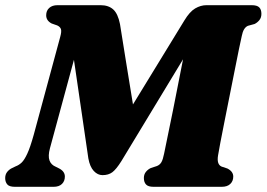

<svg xmlns="http://www.w3.org/2000/svg" viewBox="-34 -720 1028 740"><path d="M216 -39.5Q216 -22 204.8 -11Q193.5 0 172.5 0H23.5Q1.5 0 -6.2 -9.5Q-14 -19 -14 -33.5Q-14 -48 -6 -57.8Q2 -67.5 13 -72.5L26.5 -79Q39 -83.5 49.5 -93.5Q60 -103.5 71.2 -127.8Q82.5 -152 96 -200.5L198 -577.5Q204 -599 200.8 -608Q197.5 -617 186.5 -622L165 -629.5Q144 -640.5 144 -661Q144 -679 155.8 -689.5Q167.5 -700 187.5 -700H354Q384 -700 402.2 -683.8Q420.5 -667.5 428.5 -627Q438.5 -566 451.2 -485.2Q464 -404.5 478.5 -317.5L676.5 -641Q697 -675 718.2 -687.5Q739.5 -700 761.5 -700H936Q957 -700 965.2 -691.5Q973.5 -683 973.5 -666.5Q973.5 -652 965.5 -642.2Q957.5 -632.5 947 -627.5L921.5 -620.5Q904 -613 898 -582Q894.5 -567.5 887.2 -531.8Q880 -496 870.5 -448.5Q861 -401 850.8 -349.8Q840.5 -298.5 831.2 -251.5Q822 -204.5 815.2 -169.8Q808.5 -135 806.5 -121.5Q800.5 -86.5 820 -78L842.5 -70.5Q865 -59 865 -39.5Q865 -22 853.5 -11Q842 0 820.5 0H558Q537 0 528.8 -9Q520.5 -18 520.5 -34Q520.5 -48 528.5 -57.8Q536.5 -67.5 547.5 -72.5L570.5 -80Q582 -84.5 588 -94.8Q594 -105 598.5 -128Q613 -198 632.8 -295.2Q652.5 -392.5 671.5 -491.5L433.5 -98.5Q414 -67.5 399 -56.2Q384 -45 361 -45Q342.5 -45 327.5 -61Q312.5 -77 306.5 -109.5Q297 -175.5 282.2 -276.2Q267.5 -377 251 -489.5L158.5 -148.5Q150.5 -118.5 156.8 -101.5Q163 -84.5 181.5 -77L194.5 -70.5Q216 -59 216 -39.5Z"/></svg>

Font: Fraunces 72pt Soft Black
Style: Italic
Weight: 900
Italic angle: -16°
Version: Version 1.000;[b76b70a41]